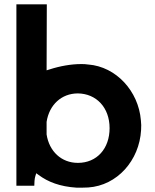

<svg xmlns="http://www.w3.org/2000/svg" viewBox="-20 -881 720 890"><path d="M56 -20H139C139 -31 140 -54 144 -65L148 -78L159 -70C202 -38 257 -16 336 -11C352 -11 371 -11 389 -12C523 -21 626 -137 634 -278C635 -294 635 -309 633 -324C622 -458 519 -572 389 -582H388C378 -584 367 -584 355 -584C311 -584 258 -575 209 -559L196 -555L197 -861H56ZM196 -258V-316C208 -395 265 -448 341 -448C426 -447 488 -383 488 -287C488 -192 429 -126 341 -126C265 -126 208 -179 196 -258Z"/></svg>

Font: Rabbid Highway Sign IV
Style: Obl
Weight: 400
Foundry: Cannot Into Space Fonts
Version: Version 0.277